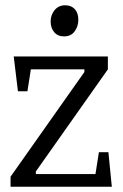

<svg xmlns="http://www.w3.org/2000/svg" viewBox="-20 -708 468 728"><path d="M20 0V-38L300 -435V-445H97L84 -362H48L32 -494H389V-445L116 -58V-48H342L355 -131H391L404 0ZM223 -570Q199 -570 185.5 -586Q172 -602 172 -627Q172 -651 187 -669.5Q202 -688 227 -688Q250 -688 263.5 -673.5Q277 -659 277 -633Q277 -608 263 -589Q249 -570 223 -570Z"/></svg>

Font: Faustina Light Light
Style: Regular
Weight: 300
Version: Version 1.200